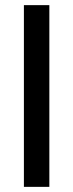

<svg xmlns="http://www.w3.org/2000/svg" viewBox="-20 -727 285 747"><path d="M73 0V-707H172V0Z"/></svg>

Font: Hind Medium
Style: Regular
Weight: 500
Designer: Manushi Parikh, Satya Rajpurohit
Foundry: Indian Type Foundry
Version: Version 1.201;PS 1.0;hotconv 1.0.78;makeotf.lib2.5.61930; tt